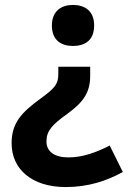

<svg xmlns="http://www.w3.org/2000/svg" viewBox="-20 -565 517 777"><path d="M361 -462C361 -521 323 -545 275 -545C229 -545 190 -521 190 -462C190 -401 229 -379 275 -379C323 -379 361 -401 361 -462ZM345 -259V-295H216V-266C216 -225 203 -209 144 -166C66 -109 27 -67 27 15C27 118 107 192 246 192C337 192 412 167 477 131L424 24C367 53 313 72 257 72C201 72 168 49 168 7C168 -36 192 -61 252 -104C320 -153 345 -193 345 -259Z"/></svg>

Font: Noto Traditional Nushu
Style: Bold
Weight: 700
Designer: LIU Zhao
Foundry: LiuZhao Studio
Version: Version 2.003